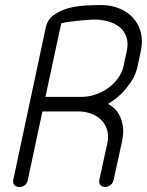

<svg xmlns="http://www.w3.org/2000/svg" viewBox="-20 -746 586 765"><path d="M305 -360Q332 -360 359.5 -369Q387 -378 410 -394.5Q433 -411 450 -434Q467 -457 473 -486L485 -542Q492 -575 483.5 -599Q475 -623 456.5 -638Q438 -653 412 -660.5Q386 -668 358 -668Q345 -668 326 -666.5Q307 -665 287.5 -663Q268 -661 250.5 -658.5Q233 -656 224 -653L161 -360ZM149 -302 91 -30Q85 -1 56 -1Q45 -1 37.5 -8.5Q30 -16 33 -30L162 -635Q169 -668 194 -686Q219 -704 251.5 -713Q284 -722 319.5 -724Q355 -726 383 -726Q422 -726 455 -712.5Q488 -699 510 -675Q532 -651 541 -617Q550 -583 541 -542L529 -485Q521 -447 501.5 -419Q482 -391 462 -371Q438 -348 410 -332Q417 -329 430.5 -318.5Q444 -308 454.5 -289.5Q465 -271 469.5 -243.5Q474 -216 465 -177L433 -30Q430 -16 420 -8.5Q410 -1 399 -1Q387 -1 380 -8.5Q373 -16 376 -30L408 -177Q414 -206 406.5 -229.5Q399 -253 382.5 -269Q366 -285 342.5 -293.5Q319 -302 293 -302Z"/></svg>

Font: VDS
Style: Thin Italic
Weight: 100
Width: 0
Designer: artmaker
Foundry: artmaker
Version: Version 1.000 2012 initial release